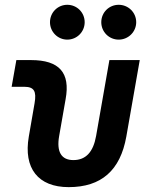

<svg xmlns="http://www.w3.org/2000/svg" viewBox="-20 -767 626 797"><path d="M265.1 9.8C400.4 9.8 479.5 -59.6 504.4 -200.2L560.1 -517.6H434.1L378.9 -202.6C367.2 -136.2 336.4 -102.5 284.7 -102.5C234.9 -102.5 213.9 -136.2 225.6 -202.6L252.4 -355.5C272.5 -465.3 226.1 -517.6 108.9 -517.6H47.9L28.3 -406.7H81.1C121.1 -406.7 132.3 -388.7 123.5 -338.4L99.6 -200.2C76.7 -68.4 138.2 9.8 265.1 9.8ZM472.7 -602.5C512.7 -602.5 545.4 -634.8 545.4 -674.8C545.4 -715.3 512.7 -747.1 472.7 -747.1C432.6 -747.1 400.4 -715.3 400.4 -674.8C400.4 -634.8 432.6 -602.5 472.7 -602.5ZM259.3 -602.5C299.3 -602.5 331.5 -634.8 331.5 -674.8C331.5 -715.3 299.3 -747.1 259.3 -747.1C219.7 -747.1 187.5 -715.3 187.5 -674.8C187.5 -634.8 219.7 -602.5 259.3 -602.5Z"/></svg>

Font: Cascadia Mono PL SemiBold
Style: Italic
Weight: 600
Italic angle: -10°
Monospace: yes
Designer: Aaron Bell
Foundry: Saja Typeworks
Version: Version 2404.023